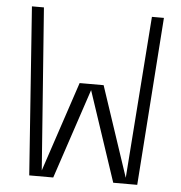

<svg xmlns="http://www.w3.org/2000/svg" viewBox="-51 -749 752 797"><g transform="rotate(5 325.0 -350.0)"><path d="M450 0H550L600 -700H550L500 -25L375 -400H275L150 -25L100 -700H50L100 0H200L325 -375Z"/></g></svg>

Font: LS-VG5000 Light
Style: Regular
Weight: 400
Designer: Justin Bihan, 2021
Foundry: Justin Bihan, 2021
Version: Version 1.000;Glyphs 3.1.2 (3151)